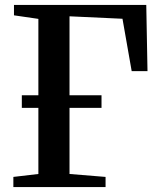

<svg xmlns="http://www.w3.org/2000/svg" viewBox="-20 -763 646 783"><path d="M34.5 0V-41.5L136.5 -53.5V-686L37 -700.5V-743H576.5L581.5 -473H517L479.5 -686.5L263.5 -696.5V-53.5L410.5 -41.5V0ZM69 -323V-374.5H394V-323Z"/></svg>

Font: Merriweather 60pt SemiBold
Style: Regular
Weight: 600
Version: Version 2.100